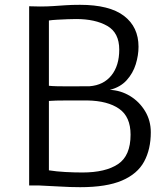

<svg xmlns="http://www.w3.org/2000/svg" viewBox="-20 -770 699 797"><path d="M101 0V-744L146 -743Q177 -743 201.8 -744.8Q226.5 -746.5 252.2 -748.2Q278 -750 312 -750Q434.5 -750 494.8 -704Q555 -658 555 -576Q555 -540.5 543.5 -503.2Q532 -466 505.8 -437Q479.5 -408 436 -397Q481 -395 519.8 -371.5Q558.5 -348 582.2 -308.8Q606 -269.5 606 -221Q606 -150.5 578.2 -99.2Q550.5 -48 486.2 -20.5Q422 7 313 7Q272.5 7 226.8 4.2Q181 1.5 144 0ZM183 -414Q194.5 -412.5 216.8 -412Q239 -411.5 265.2 -411.5Q291.5 -411.5 314.8 -411.8Q338 -412 352 -412Q410 -416.5 442.5 -457Q475 -497.5 475 -564Q475 -634 425.2 -662.5Q375.5 -691 296 -691Q282.5 -691 260.8 -690.2Q239 -689.5 217.5 -688.2Q196 -687 183 -685ZM183 -63Q214 -58 251.2 -56Q288.5 -54 322 -54Q418 -54 470 -88.8Q522 -123.5 522 -211Q522 -285.5 474.5 -318.5Q427 -351.5 343 -353Q329 -353 306.2 -353Q283.5 -353 258.5 -353Q233.5 -353 213 -352.5Q192.5 -352 183 -351Z"/></svg>

Font: Merriweather Sans Light
Style: Regular
Weight: 300
Designer: Eben Sorkin
Foundry: Eben Sorkin
Version: Version 2.001; ttfautohint (v1.8.3)